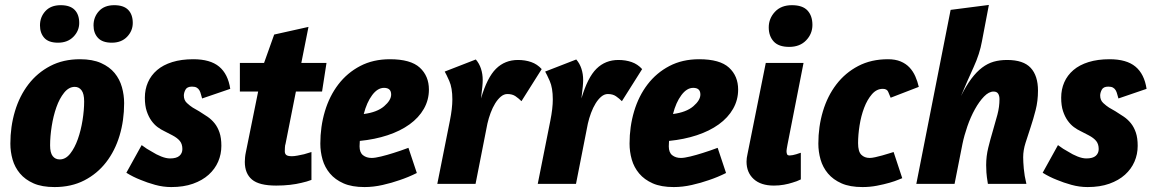

<svg xmlns="http://www.w3.org/2000/svg" viewBox="-20 -745 4683 778"><path d="M304 -505Q355 -505 389.5 -489.5Q424 -474 444.5 -449Q465 -424 474 -392Q483 -360 483 -327Q483 -257 464.5 -195.5Q446 -134 410 -87.5Q374 -41 321.5 -14Q269 13 201 13Q150 13 116 -2Q82 -17 61 -42Q40 -67 31 -98.5Q22 -130 22 -163Q22 -232 40.5 -294Q59 -356 95 -403Q131 -450 183.5 -477.5Q236 -505 304 -505ZM283 -393Q259 -393 240 -369.5Q221 -346 208.5 -310.5Q196 -275 189.5 -233.5Q183 -192 183 -156Q183 -126 193.5 -112.5Q204 -99 222 -99Q246 -99 264.5 -122.5Q283 -146 295.5 -181.5Q308 -217 314.5 -258Q321 -299 321 -334Q321 -365 310.5 -379Q300 -393 283 -393ZM226 -724Q264 -724 282.5 -705Q301 -686 301 -652Q301 -620 277.5 -596Q254 -572 215 -572Q177 -572 159.5 -591.5Q142 -611 142 -642Q142 -676 164 -700Q186 -724 226 -724ZM443 -724Q481 -724 499.5 -705Q518 -686 518 -652Q518 -620 495 -596Q472 -572 433 -572Q395 -572 377 -591.5Q359 -611 359 -642Q359 -676 381 -700Q403 -724 443 -724Z M763 -505Q832 -505 868 -475Q904 -445 913 -385L799 -346Q796 -355 794 -363.5Q792 -372 788 -379Q784 -386 777 -390Q770 -394 758 -394Q738 -394 731.5 -381.5Q725 -369 725 -358Q725 -339 737.5 -327.5Q750 -316 761 -309L787 -294Q805 -283 821 -272Q837 -261 849.5 -245.5Q862 -230 869.5 -208Q877 -186 877 -154Q877 -120 864 -90Q851 -60 825.5 -37Q800 -14 762 -0.5Q724 13 674 13Q641 13 608.5 4Q576 -5 550 -16Q519 -28 492 -45L554 -157Q575 -141 596 -130Q613 -119 633 -111Q653 -103 669 -103Q695 -103 707 -113.5Q719 -124 719 -141Q719 -161 709 -173.5Q699 -186 678 -197L645 -214Q632 -220 618.5 -230Q605 -240 593.5 -256Q582 -272 574.5 -294.5Q567 -317 567 -349Q567 -383 579.5 -411.5Q592 -440 616.5 -461Q641 -482 678 -493.5Q715 -505 763 -505Z M952 -490H1050L1091 -605L1230 -636L1201 -490H1303L1285 -374H1179L1137 -162Q1135 -157 1134.5 -147Q1134 -137 1134 -132Q1134 -122 1140 -117Q1146 -112 1163 -112Q1172 -112 1185.5 -114.5Q1199 -117 1212 -120Q1227 -124 1242 -129V-16Q1224 -9 1201 -4Q1181 1 1155 4Q1129 7 1099 7Q1030 7 1001 -17.5Q972 -42 972 -89Q972 -97 973 -107.5Q974 -118 976 -127L1026 -374H952Z M1278 -163Q1278 -232 1296.5 -294Q1315 -356 1351 -403Q1387 -450 1439.5 -477.5Q1492 -505 1560 -505Q1644 -505 1681 -471Q1718 -437 1718 -382Q1718 -340 1697.5 -304Q1677 -268 1639.5 -241Q1602 -214 1550.5 -197Q1499 -180 1438 -174Q1438 -170 1437.5 -163.5Q1437 -157 1437 -152Q1437 -127 1451 -116Q1465 -105 1486 -105Q1500 -105 1524.5 -111Q1549 -117 1574 -125Q1603 -134 1635 -146L1669 -44Q1635 -27 1599 -15Q1568 -4 1530.5 4.5Q1493 13 1457 13Q1406 13 1372 -2Q1338 -17 1317 -42Q1296 -67 1287 -98.5Q1278 -130 1278 -163ZM1536 -389Q1510 -389 1488 -359.5Q1466 -330 1454 -283Q1508 -290 1536.5 -314.5Q1565 -339 1565 -362Q1565 -389 1536 -389Z M2093 -335Q2082 -346 2069 -355Q2056 -364 2036 -364Q2022 -364 2009.5 -353.5Q1997 -343 1986.5 -326Q1976 -309 1968 -287.5Q1960 -266 1955 -244L1907 0H1752L1803 -256Q1808 -281 1810.5 -302.5Q1813 -324 1813 -342Q1813 -389 1800.5 -417Q1788 -445 1782 -455L1908 -504Q1922 -488 1929 -466.5Q1936 -445 1936 -421Q1936 -410 1934.5 -394Q1933 -378 1929 -346Q1954 -431 1990 -466.5Q2026 -502 2079 -502Q2108 -502 2132.5 -493.5Q2157 -485 2175 -465Z M2500 -335Q2489 -346 2476 -355Q2463 -364 2443 -364Q2429 -364 2416.5 -353.5Q2404 -343 2393.5 -326Q2383 -309 2375 -287.5Q2367 -266 2362 -244L2314 0H2159L2210 -256Q2215 -281 2217.5 -302.5Q2220 -324 2220 -342Q2220 -389 2207.5 -417Q2195 -445 2189 -455L2315 -504Q2329 -488 2336 -466.5Q2343 -445 2343 -421Q2343 -410 2341.5 -394Q2340 -378 2336 -346Q2361 -431 2397 -466.5Q2433 -502 2486 -502Q2515 -502 2539.5 -493.5Q2564 -485 2582 -465Z M2531 -163Q2531 -232 2549.5 -294Q2568 -356 2604 -403Q2640 -450 2692.5 -477.5Q2745 -505 2813 -505Q2897 -505 2934 -471Q2971 -437 2971 -382Q2971 -340 2950.5 -304Q2930 -268 2892.5 -241Q2855 -214 2803.5 -197Q2752 -180 2691 -174Q2691 -170 2690.5 -163.5Q2690 -157 2690 -152Q2690 -127 2704 -116Q2718 -105 2739 -105Q2753 -105 2777.5 -111Q2802 -117 2827 -125Q2856 -134 2888 -146L2922 -44Q2888 -27 2852 -15Q2821 -4 2783.5 4.5Q2746 13 2710 13Q2659 13 2625 -2Q2591 -17 2570 -42Q2549 -67 2540 -98.5Q2531 -130 2531 -163ZM2789 -389Q2763 -389 2741 -359.5Q2719 -330 2707 -283Q2761 -290 2789.5 -314.5Q2818 -339 2818 -362Q2818 -389 2789 -389Z M3189 -724Q3232 -724 3252 -702.5Q3272 -681 3272 -644Q3272 -608 3246.5 -581.5Q3221 -555 3178 -555Q3135 -555 3115 -577Q3095 -599 3095 -634Q3095 -670 3120 -697Q3145 -724 3189 -724ZM3116 7Q3063 7 3034 -19.5Q3005 -46 3005 -90Q3005 -97 3006 -105Q3007 -113 3009 -121L3083 -490H3236L3171 -159Q3169 -146 3168 -142Q3167 -138 3167 -133Q3167 -126 3169 -120.5Q3171 -115 3180 -115Q3185 -115 3192.5 -116.5Q3200 -118 3206.5 -120Q3213 -122 3218.5 -124Q3224 -126 3225 -126V-18Q3209 -10 3191 -5Q3176 0 3156.5 3.5Q3137 7 3116 7Z M3636 -23Q3635 -23 3621 -17Q3607 -11 3584.5 -4.5Q3562 2 3533.5 7.5Q3505 13 3475 13Q3424 13 3390 -2Q3356 -17 3335 -42Q3314 -67 3305 -98.5Q3296 -130 3296 -163Q3296 -232 3314.5 -294Q3333 -356 3369 -403Q3405 -450 3457.5 -477.5Q3510 -505 3578 -505Q3608 -505 3629.5 -496Q3651 -487 3665.5 -471.5Q3680 -456 3689 -435.5Q3698 -415 3703 -393L3589 -349Q3584 -361 3579 -373Q3574 -385 3557 -385Q3532 -385 3513 -363Q3494 -341 3481.5 -308Q3469 -275 3463 -236.5Q3457 -198 3457 -165Q3457 -131 3470 -118Q3483 -105 3504 -105Q3513 -105 3526.5 -108Q3540 -111 3554.5 -115Q3569 -119 3581.5 -123Q3594 -127 3601 -129Z M3959 -578Q3950 -527 3925 -472.5Q3900 -418 3874 -356Q3895 -398 3916 -426Q3937 -454 3959.5 -471Q3982 -488 4006.5 -495Q4031 -502 4061 -502Q4127 -502 4156.5 -470Q4186 -438 4186 -378Q4186 -336 4176.5 -299Q4167 -262 4156 -229Q4145 -196 4135.5 -166Q4126 -136 4126 -108Q4126 -90 4128.5 -61.5Q4131 -33 4139 0H3983Q3978 -30 3977 -46.5Q3976 -63 3976 -76Q3976 -112 3984.5 -146.5Q3993 -181 4003 -214.5Q4013 -248 4021.5 -280Q4030 -312 4030 -343Q4030 -357 4024.5 -365.5Q4019 -374 4006 -374Q3987 -374 3967.5 -354Q3948 -334 3930.5 -302.5Q3913 -271 3900 -233.5Q3887 -196 3880 -162L3848 0H3693L3832 -705L3987 -725Z M4476 -505Q4545 -505 4581 -475Q4617 -445 4626 -385L4512 -346Q4509 -355 4507 -363.5Q4505 -372 4501 -379Q4497 -386 4490 -390Q4483 -394 4471 -394Q4451 -394 4444.5 -381.5Q4438 -369 4438 -358Q4438 -339 4450.5 -327.5Q4463 -316 4474 -309L4500 -294Q4518 -283 4534 -272Q4550 -261 4562.5 -245.5Q4575 -230 4582.5 -208Q4590 -186 4590 -154Q4590 -120 4577 -90Q4564 -60 4538.5 -37Q4513 -14 4475 -0.5Q4437 13 4387 13Q4354 13 4321.5 4Q4289 -5 4263 -16Q4232 -28 4205 -45L4267 -157Q4288 -141 4309 -130Q4326 -119 4346 -111Q4366 -103 4382 -103Q4408 -103 4420 -113.5Q4432 -124 4432 -141Q4432 -161 4422 -173.5Q4412 -186 4391 -197L4358 -214Q4345 -220 4331.5 -230Q4318 -240 4306.5 -256Q4295 -272 4287.5 -294.5Q4280 -317 4280 -349Q4280 -383 4292.5 -411.5Q4305 -440 4329.5 -461Q4354 -482 4391 -493.5Q4428 -505 4476 -505Z"/></svg>

Font: Amaranth
Style: Bold Italic
Weight: 700
Italic angle: -12°
Designer: Gesine Todt
Foundry: Gesine Todt
Version: Version 1.001